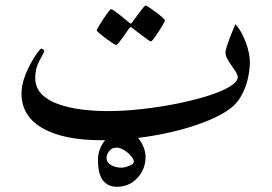

<svg xmlns="http://www.w3.org/2000/svg" viewBox="-20 -492 1007 711"><path d="M905.3 -261.2Q905.3 -234.4 897.7 -200.2Q890.1 -166 871.6 -134Q853 -102.1 819.3 -80.6Q782.2 -56.6 729 -36.9Q675.8 -17.1 613.3 -2.7Q550.8 11.7 485.1 19.5Q419.4 27.3 356.9 27.3Q215.3 27.3 137.5 -17.3Q59.6 -62 59.6 -146Q59.6 -173.3 69.6 -202.4Q79.6 -231.4 93.3 -256.3Q106.9 -281.2 118.4 -296.6Q129.9 -312 132.8 -312Q135.3 -312 139.9 -308.8Q144.5 -305.7 144.5 -301.8Q138.2 -291 124.3 -263.9Q110.4 -236.8 110.4 -204.1Q110.4 -167.5 134 -143.6Q157.7 -119.6 197 -106Q236.3 -92.3 283.4 -86.4Q330.6 -80.6 377.4 -80.6Q437.5 -80.6 503.9 -87.9Q570.3 -95.2 633.8 -107.9Q697.3 -120.6 748.5 -136.7Q799.8 -152.8 830.1 -170.9Q860.4 -189 860.4 -206.5Q860.4 -215.8 849.1 -231.9Q837.9 -248 826.4 -265.9Q814.9 -283.7 814.9 -297.4Q814.9 -306.6 822.8 -329.1Q830.6 -351.6 839.6 -373.5Q848.6 -395.5 851.6 -402.8Q874 -378.4 889.6 -336.7Q905.3 -294.9 905.3 -261.2ZM590.8 -417Q590.8 -414.1 584 -401.9Q577.1 -389.6 567.6 -375Q558.1 -360.4 549.8 -349.4Q541.5 -338.4 538.6 -338.4Q536.6 -338.4 526.4 -345.7Q516.1 -353 503.2 -362.8Q490.2 -372.6 480.5 -380.1Q470.7 -387.7 470.2 -388.2Q466.3 -391.1 463.9 -391.1Q461.4 -391.1 458.5 -387.7Q458 -386.7 451.4 -377.2Q444.8 -367.7 436.3 -355.5Q427.7 -343.3 420.2 -334.2Q412.6 -325.2 409.7 -325.2Q407.7 -325.2 396.5 -332.5Q385.3 -339.8 371.8 -349.9Q358.4 -359.9 348.4 -368.4Q338.4 -377 338.4 -379.4Q338.4 -382.3 345.7 -394.8Q353 -407.2 362.8 -421.9Q372.6 -436.5 380.6 -447.3Q388.7 -458 390.6 -458Q394.5 -458 404.8 -450.9Q415 -443.8 426.8 -434.3Q438.5 -424.8 447.3 -417.5Q456.1 -410.2 457 -409.2Q461.4 -404.8 463.4 -404.8Q466.8 -404.8 470.7 -410.6Q471.2 -411.6 478 -420.9Q484.9 -430.2 493.7 -442.1Q502.4 -454.1 509.8 -462.9Q517.1 -471.7 519 -471.7Q522 -471.7 533.2 -464.1Q544.4 -456.5 557.9 -446.5Q571.3 -436.5 581.1 -427.7Q590.8 -418.9 590.8 -417ZM519 88.4Q519 134.3 488.8 167Q458.5 199.7 412.6 199.7Q379.4 199.7 361.1 175.8Q342.8 151.9 342.8 100.6Q342.8 58.6 370.4 25.6Q397.9 -7.3 442.9 -7.3Q463.9 -7.3 481.2 8.3Q498.5 23.9 508.8 46.1Q519 68.4 519 88.4ZM475.6 106.9Q475.6 97.7 464.8 85.2Q454.1 72.8 439 63.7Q423.8 54.7 411.1 54.7Q394 54.7 384.3 67.4Q374.5 80.1 374.5 93.8Q374.5 109.4 391.1 119.1Q407.7 128.9 429.2 128.9Q441.4 128.9 458.5 122.1Q475.6 115.2 475.6 106.9Z"/></svg>

Font: Scheherazade New Medium
Style: Regular
Weight: 500
Designer: SIL International
Foundry: SIL International
Version: Version 4.000